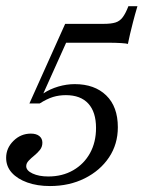

<svg xmlns="http://www.w3.org/2000/svg" viewBox="-50 -493 492 632"><path d="M114.5 119.4Q72.6 119.4 39.9 107.7Q7.3 96 -11.3 75.4Q-29.8 54.8 -29.8 26.6Q-29.8 -5.6 -5.6 -29.4Q18.5 -53.2 51.6 -53.2Q69.4 -53.2 79.4 -45.2Q89.5 -37.1 89.5 -23.4Q89.5 -9.7 81.5 0.4Q73.4 10.5 62.9 19Q52.4 27.4 44.4 35.9Q36.3 44.4 36.3 54Q36.3 68.5 57.3 78.2Q78.2 87.9 108.9 87.9Q155.6 87.9 191.1 67.3Q226.6 46.8 246.4 10.9Q266.1 -25 266.1 -71.8Q266.1 -124.2 240.7 -152Q215.3 -179.8 166.9 -179.8Q144.4 -179.8 124.6 -173.8Q104.8 -167.7 80.6 -152.4H46.8L164.5 -414.5H291.9Q316.1 -414.5 330.2 -419Q344.4 -423.4 354 -436.3Q363.7 -449.2 372.6 -472.6H402.4Q393.5 -442.7 387.9 -420.6Q382.3 -398.4 378.2 -381.5Q374.2 -364.5 371 -348.4Q366.9 -350 348.8 -351.2Q330.6 -352.4 303.2 -352.4H167.7L92.7 -185.5Q114.5 -200 141.9 -208.1Q169.4 -216.1 196 -216.1Q261.3 -216.1 299.6 -179Q337.9 -141.9 337.9 -74.2Q337.9 -18.5 308.9 25Q279.8 68.5 229 94Q178.2 119.4 114.5 119.4Z"/></svg>

Font: Playfair 5pt SemiExpanded Light 12pt
Style: Italic
Weight: 300
Italic angle: -15.6°
Version: Version 2.000;gftools[0.9.28]